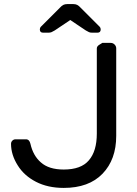

<svg xmlns="http://www.w3.org/2000/svg" viewBox="-20 -910 669 940"><path d="M454 -673Q454 -673 454 -256Q454 -170 415 -125Q377 -80 292 -80Q219 -80 180 -115Q142 -148 129 -206Q124 -228 107 -228H56Q47 -228 40.5 -221.5Q34 -215 34 -206Q34 -152 67 -100Q98 -50 156 -20Q214 10 292 10Q415 10 482 -59.5Q549 -129 549 -245V-673Q549 -684 541 -692Q533 -700 522 -700H481L468 -692Q454 -684 454 -673ZM376 -871 468 -779Q473 -774 473 -766Q473 -750 457 -750H431Q422 -750 416 -752.5Q410 -755 400 -761L324 -812L248 -761Q238 -755 232 -752.5Q226 -750 217 -750H191Q175 -750 175 -766Q175 -774 180 -779L272 -871Q282 -882 290 -886Q298 -890 309 -890H339Q350 -890 358 -886Q366 -882 376 -871Z"/></svg>

Font: Contemporary
Style: Regular
Weight: 400
Designer: Victor Tran
Foundry: Victor Tran
Version: Version 1.100